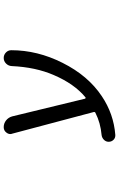

<svg xmlns="http://www.w3.org/2000/svg" viewBox="178 -765 644 1040"><g transform="rotate(-90 500.0 -245.0)"><path d="M485.4 -106.4Q486.3 -104.5 488.8 -103.5Q491.2 -102.5 493.2 -104.5Q565.4 -164.1 613.3 -275.4Q656.2 -374 662.1 -503.9Q663.1 -521.5 675.8 -534.2Q688.5 -546.9 706.1 -546.9Q723.6 -546.9 736.3 -534.2Q748 -522.5 748 -505.9Q748 -364.3 679.7 -228.5Q610.4 -89.8 499 -15.6Q403.3 48.8 289.1 57.6Q287.1 57.6 286.1 57.6Q272.5 57.6 262.7 47.9Q252 37.1 252 21.5Q252 6.8 262.7 -3.9Q273.4 -14.6 288.1 -16.6Q354.5 -22.5 408.2 -49.8Q415 -52.7 413.1 -59.6L295.9 -501Q293.9 -505.9 293.9 -510.7Q293.9 -522.5 301.8 -532.2Q312.5 -546.9 331.1 -546.9Q351.6 -546.9 367.7 -534.2Q383.8 -521.5 389.6 -501Z"/></g></svg>

Font: Rounded Mgen+ 1mn regular
Style: Regular
Weight: 400
Designer: [Source Han Sans]
Ryoko NISHIZUKA  (kana & ideographs); Paul D. Hunt (Latin, Greek & Cyrillic); Wenlong ZHANG  (bopomofo
Version: Version 1.059.20150602